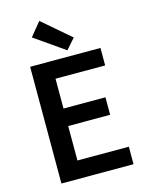

<svg xmlns="http://www.w3.org/2000/svg" viewBox="-129 -960 797 1039"><g transform="rotate(-15 269.0 -440.5)"><path d="M83 0V-654H477V-556H199V-389H434V-291H199V-98H487V0ZM301 -688 133 -805 195 -881 352 -746Z"/></g></svg>

Font: Giro Sans Semibold
Style: Regular
Weight: 600
Designer: Paul D. Hunt
Foundry: Adobe Systems Incorporated
Version: Version 1.000;PS 1.0;hotconv 1.0.88;makeotf.lib2.5.647800